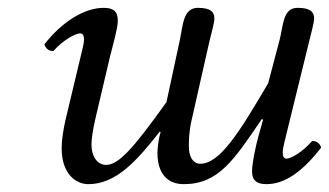

<svg xmlns="http://www.w3.org/2000/svg" viewBox="-20 -459 838 489"><path d="M381 -70C381 -13 410 10 448 10C537 10 576 -52 647 -156L650 -154L639 -115C630 -83 622 -42 622 -23C622 -4 629 10 659 10C707 10 752 -24 798 -83C795 -92 789 -100 775 -100C749 -70 720 -55 710 -55C703 -55 700 -60 700 -72C700 -81 705 -98 711 -124L767 -352C771 -370 780 -400 780 -412C780 -429 770 -439 738 -439C700 -439 702 -395 692 -357L663 -247C589 -121 540 -42 490 -42C472 -42 461 -59 461 -86C461 -98 461 -123 468 -153L513 -352C517 -370 526 -400 526 -412C526 -429 516 -439 484 -439C446 -439 446 -394 438 -357L404 -199C319 -80 282 -39 250 -39C231 -39 213 -56 213 -92C213 -103 216 -127 223 -157L260 -314C268 -346 280 -387 280 -406C280 -425 274 -439 244 -439C196 -439 139 -405 93 -346C96 -337 102 -329 116 -329C142 -359 174 -374 184 -374C191 -374 194 -369 194 -357C194 -348 189 -332 183 -305L146 -150C141 -127 137 -101 137 -82C137 -15 174 10 205 10C276 10 329 -50 387 -124L389 -122C383 -104 381 -78 381 -70Z"/></svg>

Font: Libertinus Serif
Style: Italic
Weight: 400
Italic angle: -12°
Designer: Philipp H. Poll, Khaled Hosny
Foundry: Caleb Maclennan
Version: Version 7.050;RELEASE